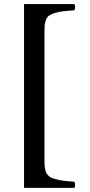

<svg xmlns="http://www.w3.org/2000/svg" viewBox="-20 -723 437 936"><path d="M97.2 192.9V-703.1H341.8Q346.2 -698.7 346.2 -688Q346.2 -677.2 341.8 -672.9Q305.7 -670.4 283.2 -667.5Q260.7 -664.6 243.4 -658.4Q226.1 -652.3 217.8 -646Q209.5 -639.6 204.1 -626Q198.7 -612.3 197.8 -598.9Q196.8 -585.4 196.8 -561V49.8Q196.8 68.4 197.3 79.3Q197.8 90.3 200.2 102.5Q202.6 114.7 206.3 121.1Q210 127.4 217.5 134.8Q225.1 142.1 235.1 145.5Q245.1 148.9 261 152.8Q276.9 156.7 295.7 158.7Q314.5 160.6 341.8 163.1Q346.2 167.5 346.2 178Q346.2 188.5 341.8 192.9Z"/></svg>

Font: Linux Libertine G
Style: Bold
Weight: 700
Designer: Philipp H. Poll
Foundry: Philipp H. Poll
Version: Version 5.0.3